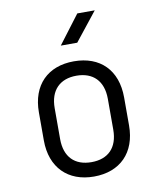

<svg xmlns="http://www.w3.org/2000/svg" viewBox="-88 -854 775 932"><g transform="rotate(-10 300.0 -388.0)"><path d="M251 -645H332L443 -785H357ZM300 9C429 9 510 -72 510 -206V-344C510 -479 429 -559 300 -559C171 -559 90 -479 90 -344V-206C90 -72 172 9 300 9ZM300 -62C218 -62 169 -110 169 -199V-351C169 -440 219 -488 300 -488C381 -488 431 -440 431 -351V-199C431 -110 382 -62 300 -62Z"/></g></svg>

Font: JetBrains Mono Light
Style: Regular
Weight: 336
Monospace: yes
Designer: Philipp Nurullin, Konstantin Bulenkov
Foundry: JetBrains
Version: Version 2.305